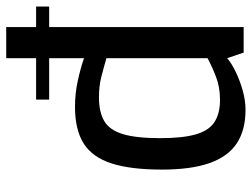

<svg xmlns="http://www.w3.org/2000/svg" viewBox="-116 -687 809 617"><g transform="rotate(-90 288.5 -378.5)"><path d="M277 -625V-667H576V-625ZM244 6Q179 6 136.5 -22Q94 -50 73 -109.5Q52 -169 52 -263Q52 -362 71.5 -423.5Q91 -485 135 -513.5Q179 -542 254 -542Q296 -542 337.5 -533Q379 -524 410 -513V-763H510V0H428L410 -53Q394 -39 366 -25.5Q338 -12 306 -3Q274 6 244 6ZM276 -76Q317 -76 350.5 -89Q384 -102 410 -116V-441Q379 -450 349.5 -457.5Q320 -465 284 -465Q237 -465 208 -448Q179 -431 166 -388Q153 -345 153 -268Q153 -197 165 -154.5Q177 -112 204.5 -94Q232 -76 276 -76Z"/></g></svg>

Font: Exo Thin Medium
Style: Regular
Weight: 500
Version: Version 2.000